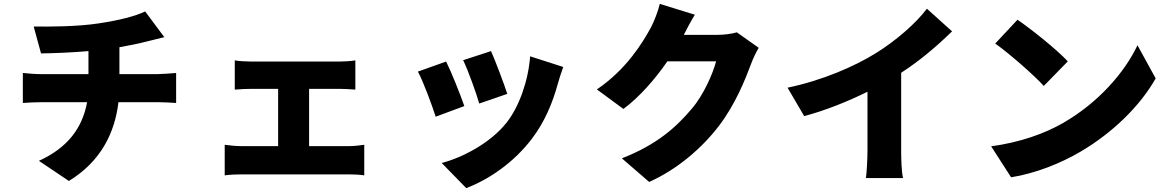

<svg xmlns="http://www.w3.org/2000/svg" viewBox="-20 -868 6040 992"><path d="M597 -485V-624C647 -633 694 -642 740 -654C758 -658 788 -666 829 -676L730 -809C679 -784 595 -763 489 -747C378 -730 231 -730 154 -731L192 -592C254 -593 347 -596 437 -604V-485H193C161 -485 128 -488 98 -491V-336C125 -338 164 -340 194 -340H430C406 -207 329 -104 181 -37L336 67C501 -34 573 -181 592 -340H796C825 -340 860 -338 890 -336V-491C867 -489 814 -485 793 -485Z M1577 -113V-409H1734C1757 -409 1789 -407 1816 -405V-556C1790 -552 1758 -550 1734 -550H1278C1253 -550 1215 -552 1193 -556V-405C1215 -407 1253 -409 1278 -409H1417V-113H1229C1202 -113 1168 -116 1141 -120V38C1169 34 1203 33 1229 33H1781C1800 33 1840 34 1862 38V-120C1841 -117 1811 -113 1781 -113Z M2517 -604 2373 -557C2400 -501 2442 -383 2456 -333L2601 -383C2586 -430 2537 -560 2517 -604ZM2719 -577C2710 -453 2663 -317 2597 -234C2514 -129 2368 -53 2262 -26L2389 104C2509 58 2635 -29 2728 -151C2794 -237 2836 -339 2862 -435C2869 -459 2876 -483 2890 -522ZM2285 -550 2139 -498C2166 -450 2214 -319 2231 -265L2379 -320C2359 -378 2313 -494 2285 -550Z M3787 -701C3761 -693 3721 -688 3688 -688H3513C3526 -713 3546 -753 3570 -792L3389 -848C3380 -809 3359 -756 3343 -726C3300 -647 3217 -510 3064 -406L3201 -305C3284 -367 3364 -458 3428 -551H3680C3663 -488 3616 -378 3554 -306C3476 -213 3374 -120 3193 -50L3334 72C3478 8 3606 -102 3694 -217C3779 -328 3830 -456 3861 -539C3872 -569 3887 -599 3900 -621Z M4636 -492C4732 -554 4819 -628 4899 -706L4769 -823C4712 -747 4609 -658 4508 -595C4396 -525 4228 -452 4049 -415L4135 -268C4244 -297 4361 -344 4462 -394V-93C4462 -45 4458 25 4454 52H4646C4638 24 4636 -45 4636 -93Z M5237 -766 5122 -643C5194 -592 5320 -482 5373 -424L5497 -551C5437 -615 5306 -719 5237 -766ZM5101 -112 5204 48C5330 28 5460 -24 5562 -84C5729 -182 5871 -321 5951 -463L5857 -634C5790 -493 5655 -338 5475 -234C5377 -177 5248 -132 5101 -112Z"/></svg>

Font: Noto Sans T Chinese Black
Style: Bold
Weight: 900
Designer: Ryoko NISHIZUKA (kana & ideographs); Paul D. Hunt (Latin, Greek & Cyrillic); Wenlong ZHANG (bopomofo); Sandoll Communica
Foundry: Adobe Systems Incorporated
Version: Version 1.000;PS 1;hotconv 1.0.78;makeotf.lib2.5.61930